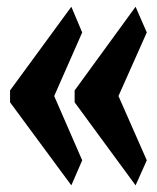

<svg xmlns="http://www.w3.org/2000/svg" viewBox="-20 -520 465 569"><path d="M415 -44.9 381.8 29.3 201.2 -216.8V-252L381.8 -500L415 -423.8L331.1 -235.4ZM223.6 -44.9 191.4 29.3 9.8 -216.8V-252L191.4 -500L223.6 -423.8L140.6 -235.4Z"/></svg>

Font: Fontdiner Swanky
Style: Regular
Weight: 400
Designer: Font Diner, Inc
Foundry: Font Diner, Inc
Version: Version 1.000